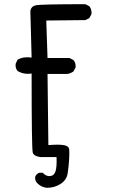

<svg xmlns="http://www.w3.org/2000/svg" viewBox="-20 -766 540 917"><path d="M205 131Q178 129 158 109Q146 97 148 78Q154 64 168 59H184Q200 77 219.5 75Q239 73 245.5 51Q252 29 250 -16H172Q142 -20 136.5 -37Q131 -54 131 -415Q94 -409 64 -427Q52 -441 55 -462L64 -481Q93 -497 131 -491L125 -713Q128 -735 150 -740.5Q172 -746 388 -746L407 -736Q419 -720 417 -699L407 -680L388 -670L201 -668L207 -489H312L331 -479Q343 -465 341 -444L331 -425Q317 -415 302 -413H207L211 -73Q260 -77 284.5 -73Q309 -69 310.5 -52Q312 -35 310 -2Q308 31 303 62.5Q298 94 269 112.5Q240 131 205 131Z"/></svg>

Font: NaniFont Regular
Style: Regular
Weight: 400
Designer: Nanigashitei
Version: Version 1.036